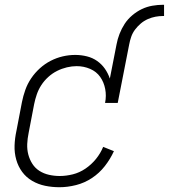

<svg xmlns="http://www.w3.org/2000/svg" viewBox="-20 -772 707 804"><path d="M468 -586Q472 -608 480.5 -630Q489 -652 502 -672Q515 -692 534 -708Q553 -724 574 -734Q595 -744 618 -748Q641 -752 663 -752H667V-705H663Q647 -705 631 -702Q615 -699 599 -692Q583 -685 569.5 -673.5Q556 -662 545.5 -648Q535 -634 529.5 -618Q524 -602 521 -586ZM229 12Q198 12 169 6Q140 0 115 -14.5Q90 -29 73 -52Q56 -75 48 -103.5Q40 -132 41 -162.5Q42 -193 49 -225L72 -345Q77 -370 86 -395.5Q95 -421 110.5 -444Q126 -467 147 -486Q168 -505 192.5 -517.5Q217 -530 243 -536Q269 -542 295 -542Q320 -542 344 -536Q368 -530 387 -516.5Q406 -503 419 -484.5Q432 -466 440 -443L468 -586H521L473 -341H420Q426 -371 420.5 -399.5Q415 -428 399.5 -450Q384 -472 357.5 -483.5Q331 -495 301 -495Q281 -495 260 -490Q239 -485 219 -475Q199 -465 182 -449.5Q165 -434 153 -415.5Q141 -397 134 -376.5Q127 -356 123 -336L100 -216Q95 -192 94 -169Q93 -146 98.5 -125Q104 -104 115.5 -86Q127 -68 145 -56.5Q163 -45 185 -40Q207 -35 230 -35Q257 -35 285 -42Q313 -49 338 -66Q363 -83 382 -106.5Q401 -130 412 -157L457 -139Q442 -106 419 -76.5Q396 -47 365 -26.5Q334 -6 298.5 3Q263 12 229 12Z"/></svg>

Font: Lode Dark
Style: Italic
Weight: 400
Italic angle: -11°
Monospace: yes
Designer: Belleve Invis
Foundry: Belleve Invis
Version: Version 29.2.0; ttfautohint (v1.8.3)